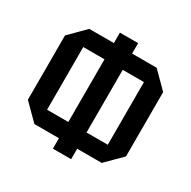

<svg xmlns="http://www.w3.org/2000/svg" viewBox="-157 -851 997 1003"><g transform="rotate(30 342.0 -350.0)"><path d="M46 -156V-544L139 -637H545L638 -544V-156L545 -63H139ZM159 -539V-161H525V-539ZM397 0H287V-700H397Z"/></g></svg>

Font: Tektur SemiCondensed Medium
Style: Regular
Weight: 500
Width: 4
Designer: Adam Jagosz
Foundry: Adam Jagosz
Version: Version 1.005;gftools[0.9.30]